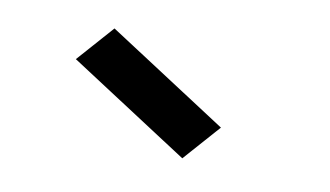

<svg xmlns="http://www.w3.org/2000/svg" viewBox="-36 -723 542 315"><g transform="rotate(10 235.0 -565.0)"><path d="M133.8 -660.2 334 -530.3 280.3 -469.7 80.1 -599.6Z"/></g></svg>

Font: Geo
Style: Regular
Weight: 500
Version: Version 001.2